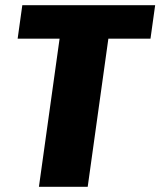

<svg xmlns="http://www.w3.org/2000/svg" viewBox="-20 -720 618 740"><path d="M578 -700 560 -571H307L408 -645L318 0H130L220 -645L300 -571H48L66 -700Z"/></svg>

Font: Pathway Extreme SemiCondensed ExtraBold
Style: Italic
Weight: 800
Width: 4
Italic angle: -8°
Version: Version 1.001;gftools[0.9.26]